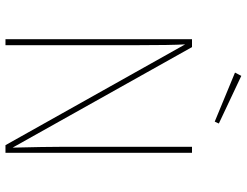

<svg xmlns="http://www.w3.org/2000/svg" viewBox="-120 -781 901 701"><g transform="rotate(90 330.5 -430.5)"><path d="M538 0H510L142 -656Q145 -604 145 -477V0H123V-681H152L519 -26Q516 -146 516 -205V-681H538ZM431 -779 424 -764 245 -838 257 -861Z"/></g></svg>

Font: Fira Sans Thin
Style: Regular
Weight: 100
Designer: bBox Type GmbH & Carrois Corporate GbR & Edenspiekermann AG
Foundry: bBox Type GmbH & Carrois Corporate GbR & Edenspiekermann AG
Version: Version 4.301